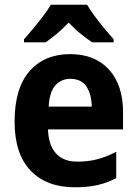

<svg xmlns="http://www.w3.org/2000/svg" viewBox="-20 -786 582 816"><path d="M278 -556Q383 -556 443 -490.5Q503 -425 503 -308V-236H184Q186 -170 217.5 -134.5Q249 -99 309 -99Q354 -99 393 -109Q432 -119 474 -141V-29Q436 -9 394.5 0.5Q353 10 298 10Q178 10 110 -61Q42 -132 42 -269Q42 -411 105.5 -483.5Q169 -556 278 -556ZM279 -451Q240 -451 215 -423Q190 -395 187 -333H370Q369 -386 347 -418.5Q325 -451 279 -451ZM350 -766Q363 -744 382.5 -717.5Q402 -691 423.5 -665Q445 -639 463 -619V-606H372Q349 -621 322.5 -642.5Q296 -664 272 -690Q247 -664 221.5 -642.5Q196 -621 174 -606H82V-619Q99 -638 121 -664.5Q143 -691 163.5 -718Q184 -745 196 -766Z"/></svg>

Font: Noto Sans Arabic SemCond
Style: Bold
Weight: 700
Width: 4
Designer: Monotype Design Team, Nadine Chahine, Nizar Qandah and Khaled Hosny
Foundry: Monotype Imaging Inc.
Version: Version 2.012; ttfautohint (v1.8.4.7-5d5b)